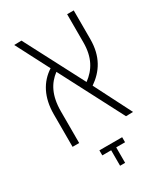

<svg xmlns="http://www.w3.org/2000/svg" viewBox="-194 -671 831 957"><g transform="rotate(-30 221.5 -193.0)"><path d="M48 0H86V-182C86 -274 117 -328 165 -364L355 1L396 0L287 -214C351 -258 393 -321 393 -421V-586H355V-424C355 -338 323 -284 270 -245L92 -586L50 -585L149 -394C85 -353 48 -284 48 -187ZM206 200H235V111H286V82H155V111H206Z"/></g></svg>

Font: Noto Sans Hebrew Condensed ExtraLight
Style: Regular
Weight: 200
Width: 3
Designer: Monotype Design Team
Foundry: Monotype Imaging Inc.
Version: Version 2.004